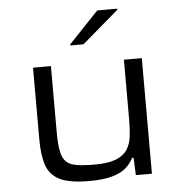

<svg xmlns="http://www.w3.org/2000/svg" viewBox="-53 -786 793 844"><g transform="rotate(-5 343.5 -364.0)"><path d="M307 8Q219 8 176 -14Q133 -36 118.5 -80.5Q104 -125 104 -193V-510H183V-219Q183 -167 189 -135.5Q195 -104 211 -88Q227 -72 257.5 -67Q288 -62 337 -62Q397 -62 431 -75.5Q465 -89 481 -113.5Q497 -138 501 -172Q505 -206 505 -248V-510H584V0H513L510 -77H503Q491 -52 469 -33Q447 -14 408 -3Q369 8 307 8ZM276 -593V-598L407 -736H495V-731L334 -593Z"/></g></svg>

Font: Saira Expanded
Style: Regular
Weight: 400
Width: 7
Designer: Hector Gatti with collaboration of the Omnibus-Type team
Foundry: Omnibus-Type
Version: Version 1.100; ttfautohint (v1.8.3)